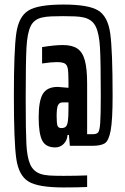

<svg xmlns="http://www.w3.org/2000/svg" viewBox="-20 -716 550 844"><path d="M41 -294Q41 -495 51.5 -569Q62 -643 104.5 -669.5Q147 -696 259 -696Q369 -696 411.5 -670Q454 -644 464.5 -569.5Q475 -495 475 -294Q475 -188 466.5 -142.5Q458 -97 440.5 -86Q423 -75 385 -75H287L283 -123H277Q275 -98 259.5 -83Q244 -68 223 -68Q181 -68 165.5 -98.5Q150 -129 150 -200Q150 -273 168.5 -303.5Q187 -334 234 -334Q241 -334 281 -330V-357Q281 -398 278 -414.5Q275 -431 264.5 -437Q254 -443 229 -443Q206 -443 165 -437V-509Q221 -518 256 -518Q297 -518 320 -502.5Q343 -487 353 -450.5Q363 -414 363 -348V-126H387Q405 -126 411.5 -134Q418 -142 420.5 -175Q423 -208 423 -294Q423 -445 419.5 -506.5Q416 -568 401 -599Q386 -630 349 -639Q333 -643 309 -644Q285 -645 258 -645Q230 -645 205.5 -644Q181 -643 165 -639Q129 -631 114.5 -600.5Q100 -570 96.5 -508.5Q93 -447 93 -294V-273Q93 -141 96 -83Q99 -25 112.5 6Q126 37 157 48Q174 54 197 55.5Q220 57 258 57Q319 57 363 55V106Q325 108 259 108Q147 108 104.5 81.5Q62 55 51.5 -19Q41 -93 41 -294ZM281 -240V-266H256Q241 -266 235 -253.5Q229 -241 229 -206Q229 -175 232.5 -164Q236 -153 250 -153Q263 -153 269.5 -159.5Q276 -166 278.5 -184Q281 -202 281 -240Z"/></svg>

Font: Saira Ultra Condensed
Style: Bold
Weight: 700
Width: 1
Designer: Hector Gatti with collaboration of the Omnibus-Type team
Foundry: Omnibus-Type
Version: Version 1.001; ttfautohint (v1.8)